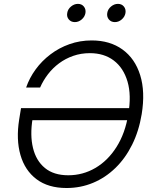

<svg xmlns="http://www.w3.org/2000/svg" viewBox="-20 -942 783 972"><path d="M316.9 9.8Q224.1 9.8 165 -34.7Q106 -79.1 83.5 -157.5Q61 -235.8 77.1 -337.4L86.4 -394.5H651.4L641.1 -333.5H122.1L145 -341.3Q131.3 -257.8 147 -193.1Q162.6 -128.4 207.3 -91.6Q252 -54.7 325.7 -54.7Q399.4 -54.7 462.6 -91.6Q525.9 -128.4 569.8 -197.8Q613.8 -267.1 629.4 -363.3Q646 -460 625.5 -529.3Q605 -598.6 555.9 -635.7Q506.8 -672.9 435.1 -672.9Q390.1 -672.9 350.8 -659.2Q311.5 -645.5 279.3 -621.6Q247.1 -597.7 222.9 -566.2Q198.7 -534.7 183.1 -499H112.3Q128.9 -547.4 160.4 -590.6Q191.9 -633.8 235.4 -666.7Q278.8 -699.7 331.8 -718.5Q384.8 -737.3 444.3 -737.3Q536.6 -737.3 600.1 -691.4Q663.6 -645.5 689.7 -561.5Q715.8 -477.5 697.3 -363.8Q683.1 -278.3 648.9 -209.5Q614.7 -140.6 564.2 -91.6Q513.7 -42.5 450.9 -16.4Q388.2 9.8 316.9 9.8ZM561.5 -830.1Q542.5 -830.1 531.2 -843.5Q520 -856.9 522.9 -876Q525.9 -895.5 542 -908.9Q558.1 -922.4 577.1 -922.4Q596.2 -922.4 607.2 -908.9Q618.2 -895.5 615.2 -876Q611.8 -856.9 596.2 -843.5Q580.6 -830.1 561.5 -830.1ZM358.9 -830.1Q339.8 -830.1 328.4 -843.5Q316.9 -856.9 320.3 -876Q323.2 -895.5 339.4 -908.9Q355.5 -922.4 374.5 -922.4Q393.6 -922.4 404.5 -908.9Q415.5 -895.5 412.6 -876Q409.2 -856.9 393.6 -843.5Q377.9 -830.1 358.9 -830.1Z"/></svg>

Font: Inter 16pt Light
Style: Italic
Weight: 300
Italic angle: -9.3988°
Version: Version 4.001;git-66647c0bb